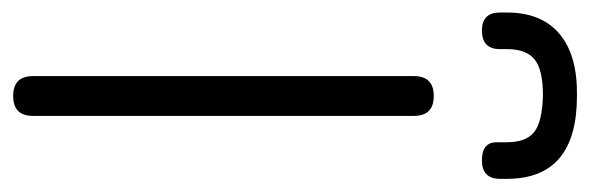

<svg xmlns="http://www.w3.org/2000/svg" viewBox="-332 -588 918 299"><g transform="rotate(90 127.5 -439.0)"><path d="M128 -878Q257 -878 257 -769V-758Q257 -730 228 -730Q200 -730 200 -753V-769Q200 -799 184 -811.5Q168 -824 127 -825Q87 -825 71 -812Q55 -799 55 -769V-758Q55 -730 26 -730Q-2 -730 -2 -758V-769Q-2 -823 31.5 -851Q65 -879 128 -878ZM159 -31Q159 0 128 0Q97 0 97 -31V-624Q97 -655 128 -655Q159 -655 159 -624Z"/></g></svg>

Font: Jura Medium
Style: Regular
Weight: 500
Designer: Daniel Johnson, Alexei Vanyashin
Foundry: Daniel Johnson
Version: Version 5.103